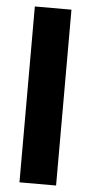

<svg xmlns="http://www.w3.org/2000/svg" viewBox="-53 -744 376 794"><g transform="rotate(5 135.0 -347.0)"><path d="M211 -712V18H59V-712Z"/></g></svg>

Font: SUITE Heavy
Style: Regular
Weight: 900
Designer: Sun
Foundry: Sun
Version: Version 2.040